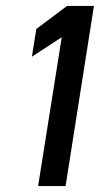

<svg xmlns="http://www.w3.org/2000/svg" viewBox="-20 -610 338 650"><path d="M88 -418 189 -484 109 20H202L298 -590H207L103 -512Z"/></svg>

Font: Charger Sport
Style: BdExtObl
Weight: 700
Designer: Jasper
Foundry: Cannot Into Space Fonts
Version: Version 1.1